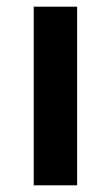

<svg xmlns="http://www.w3.org/2000/svg" viewBox="-20 -555 331 575"><path d="M81 -535H211V0H81Z"/></svg>

Font: Montserrat arm2 Medium
Style: Regular
Weight: 500
Designer: Julieta Ulanovsky
Foundry: Julieta Ulanovsky
Version: Version 6.000